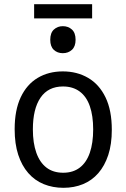

<svg xmlns="http://www.w3.org/2000/svg" viewBox="-20 -887 603 917"><path d="M283 10Q232 10 189 -7.5Q146 -25 115 -60.5Q84 -96 67 -148Q50 -200 50 -270Q50 -361 79 -422.5Q108 -484 160 -515Q212 -546 280 -546Q348 -546 401 -515Q454 -484 484 -422Q514 -360 514 -267Q514 -198 497 -146.5Q480 -95 449.5 -60Q419 -25 376.5 -7.5Q334 10 283 10ZM282 -62Q329 -62 361 -86.5Q393 -111 409 -157.5Q425 -204 425 -269Q425 -334 409 -380Q393 -426 360.5 -450Q328 -474 281 -474Q210 -474 173.5 -420.5Q137 -367 137 -269Q137 -204 153.5 -157.5Q170 -111 202 -86.5Q234 -62 282 -62ZM280 -633Q254 -633 237 -649Q220 -665 220 -697Q220 -730 237.5 -746Q255 -762 280 -762Q306 -762 323.5 -746Q341 -730 341 -697Q341 -665 323.5 -649Q306 -633 280 -633ZM143 -799V-867H420V-799Z"/></svg>

Font: Noto Sans Mono SemiCondensed
Style: Regular
Weight: 400
Width: 4
Designer: Monotype Design Team
Foundry: Monotype Imaging Inc.
Version: Version 2.010